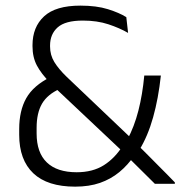

<svg xmlns="http://www.w3.org/2000/svg" viewBox="-20 -670 658 700"><path d="M617.5 0H544.5Q534 -10.5 518.8 -25.5Q503.5 -40.5 487.2 -56.8Q471 -73 456.2 -87.5Q441.5 -102 432.5 -110.5L424 -120.5L172 -358L162.5 -368.5Q130.5 -401 114.5 -431.2Q98.5 -461.5 98.5 -501.5V-505Q98.5 -571.5 140.8 -610.5Q183 -649.5 273 -649.5Q332 -649.5 373.5 -636.5Q415 -623.5 440.5 -607.5L447 -550Q416 -568 375 -581.5Q334 -595 282 -595Q218 -595 190.2 -570.2Q162.5 -545.5 162.5 -504V-500.5Q162.5 -469.5 178 -444Q193.5 -418.5 222.5 -390.5L461 -163.5L475.5 -147.5Q489 -134.5 503 -120.8Q517 -107 531.2 -92.5Q545.5 -78 560.2 -63.2Q575 -48.5 589.5 -33.8Q604 -19 617.5 -5ZM254 10.5Q153 10.5 101.5 -38.2Q50 -87 50 -178.5V-199.5Q50 -266.5 75.8 -312.2Q101.5 -358 165.5 -390L199 -346.5Q153 -326 133.2 -292Q113.5 -258 113.5 -204V-183.5Q113.5 -113.5 150.8 -77.8Q188 -42 259.5 -42Q318 -42 358.8 -67.8Q399.5 -93.5 429 -141L444.5 -161.5Q469.5 -208 484.5 -266.5Q499.5 -325 506 -394.5H566.5Q557.5 -311 538.2 -242.2Q519 -173.5 487 -121.5L471 -104.5Q446 -68 415 -42.5Q384 -17 344.5 -3.2Q305 10.5 254 10.5Z"/></svg>

Font: Anek Malayalam Medium Light
Style: Regular
Weight: 300
Version: Version 1.003